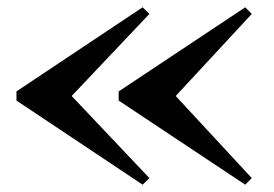

<svg xmlns="http://www.w3.org/2000/svg" viewBox="-20 -650 750 525"><path d="M460.5 -387.5 668.5 -612 650.5 -630 304.5 -400V-375L650.5 -145L668.5 -163ZM176 -387.5 388.5 -612 370 -630 25 -400V-375L370 -145L388.5 -163Z"/></svg>

Font: Bodoni* 06pt Medium
Style: Regular
Weight: 500
Version: Version 2.3